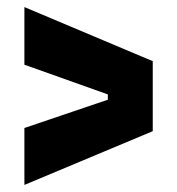

<svg xmlns="http://www.w3.org/2000/svg" viewBox="-20 -603 501 543"><path d="M49 -80V-241L285 -321V-336L49 -420V-583L412 -430V-232Z"/></svg>

Font: Bricolage Grotesque SemiCondensed ExtraBold
Style: Regular
Weight: 800
Width: 4
Designer: Mathieu Triay
Foundry: Atelier Triay
Version: Version 1.001;gftools[0.9.33.dev8+g029e19f]